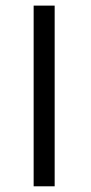

<svg xmlns="http://www.w3.org/2000/svg" viewBox="-20 -654 319 674"><path d="M98.1 0V-634.3H171.9V0Z"/></svg>

Font: XL-Viking
Style: Regular
Weight: 400
Foundry: Ascender Corporation
Version: Version 1.10 March 23, 2015